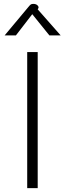

<svg xmlns="http://www.w3.org/2000/svg" viewBox="-20 -968 334 988"><path d="M120 -700H174V0H120ZM126 -932Q134 -942 138.5 -945Q143 -948 151 -948Q166 -948 173.5 -940Q181 -932 177 -925L174 -920L292 -786H234L146 -895L62 -786H4Z"/></svg>

Font: Niramit ExtraLight
Style: Regular
Weight: 200
Designer: Katatrad Aksorn Co.,Ltd.
Foundry: Cadson Demak Co.,Ltd.
Version: Version 1.000; ttfautohint (v1.6)